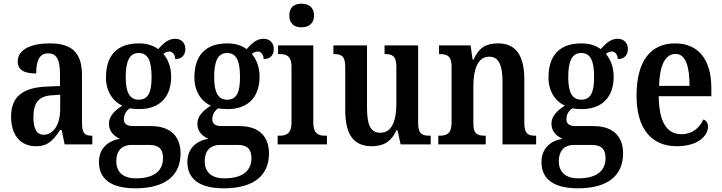

<svg xmlns="http://www.w3.org/2000/svg" viewBox="-20 -782 3911 1040"><path d="M174 10C242 10 268 -23 306 -78H314L330 0H480V-47H477C437 -47 424 -63 424 -118V-376C424 -501 365 -547 249 -547C150 -547 76 -515 76 -449C76 -404 109 -384 176 -384C176 -449 191 -493 241 -493C294 -493 305 -447 305 -373V-316L234 -313C104 -308 40 -259 40 -151C40 -41 99 10 174 10ZM216 -52C178 -52 161 -87 161 -146C161 -222 186 -262 263 -266L306 -269V-191C306 -109 271 -52 216 -52Z M713 238C879 238 958 166 958 49C958 -37 910 -99 798 -99H700C669 -99 651 -110 651 -137C651 -164 667 -185 683 -195C694 -193 720 -191 733 -191C852 -191 907 -264 907 -366C907 -424 888 -462 865 -490C874 -497 885 -503 898 -503C914 -503 929 -486 929 -462C969 -462 984 -488 984 -517C984 -547 965 -572 928 -572C887 -572 859 -540 837 -516C811 -535 777 -547 733 -547C611 -547 554 -479 554 -362C554 -289 590 -233 643 -210C601 -183 570 -153 570 -112C570 -67 601 -43 630 -30C565 -20 516 22 516 96C516 187 581 238 713 238ZM731 -242C680 -242 661 -286 661 -364C661 -446 679 -495 731 -495C784 -495 801 -448 801 -365C801 -285 785 -242 731 -242ZM715 184C645 184 610 148 610 92C610 21 654 3 692 3H788C837 3 863 23 863 74C863 139 821 184 715 184Z M1192 238C1358 238 1437 166 1437 49C1437 -37 1389 -99 1277 -99H1179C1148 -99 1130 -110 1130 -137C1130 -164 1146 -185 1162 -195C1173 -193 1199 -191 1212 -191C1331 -191 1386 -264 1386 -366C1386 -424 1367 -462 1344 -490C1353 -497 1364 -503 1377 -503C1393 -503 1408 -486 1408 -462C1448 -462 1463 -488 1463 -517C1463 -547 1444 -572 1407 -572C1366 -572 1338 -540 1316 -516C1290 -535 1256 -547 1212 -547C1090 -547 1033 -479 1033 -362C1033 -289 1069 -233 1122 -210C1080 -183 1049 -153 1049 -112C1049 -67 1080 -43 1109 -30C1044 -20 995 22 995 96C995 187 1060 238 1192 238ZM1210 -242C1159 -242 1140 -286 1140 -364C1140 -446 1158 -495 1210 -495C1263 -495 1280 -448 1280 -365C1280 -285 1264 -242 1210 -242ZM1194 184C1124 184 1089 148 1089 92C1089 21 1133 3 1171 3H1267C1316 3 1342 23 1342 74C1342 139 1300 184 1194 184Z M1613 -634C1650 -634 1681 -653 1681 -698C1681 -744 1650 -762 1613 -762C1575 -762 1547 -744 1547 -698C1547 -653 1575 -634 1613 -634ZM1484 0H1751V-47H1741C1705 -47 1677 -58 1677 -118V-536H1486V-489H1497C1531 -489 1559 -478 1559 -422V-116C1559 -58 1530 -47 1494 -47H1484Z M1994 10C2052 10 2097 -10 2128 -77H2133L2150 0H2313V-47H2307C2272 -47 2245 -53 2245 -112V-536H2063V-489H2066C2101 -489 2127 -482 2127 -421V-221C2127 -126 2102 -63 2040 -63C1984 -63 1968 -110 1968 -202V-536H1786V-489H1789C1830 -489 1850 -478 1850 -420V-187C1850 -50 1897 10 1994 10Z M2354 0H2611V-47H2606C2568 -47 2544 -55 2544 -113V-315C2544 -398 2564 -475 2630 -475C2684 -475 2702 -424 2702 -338V0H2884V-47H2880C2841 -47 2820 -56 2820 -118V-353C2820 -488 2769 -547 2678 -547C2614 -547 2574 -525 2545 -459H2540L2529 -536H2358V-489H2362C2400 -489 2426 -480 2426 -423V-117C2426 -56 2398 -47 2359 -47H2354Z M3110 238C3276 238 3355 166 3355 49C3355 -37 3307 -99 3195 -99H3097C3066 -99 3048 -110 3048 -137C3048 -164 3064 -185 3080 -195C3091 -193 3117 -191 3130 -191C3249 -191 3304 -264 3304 -366C3304 -424 3285 -462 3262 -490C3271 -497 3282 -503 3295 -503C3311 -503 3326 -486 3326 -462C3366 -462 3381 -488 3381 -517C3381 -547 3362 -572 3325 -572C3284 -572 3256 -540 3234 -516C3208 -535 3174 -547 3130 -547C3008 -547 2951 -479 2951 -362C2951 -289 2987 -233 3040 -210C2998 -183 2967 -153 2967 -112C2967 -67 2998 -43 3027 -30C2962 -20 2913 22 2913 96C2913 187 2978 238 3110 238ZM3128 -242C3077 -242 3058 -286 3058 -364C3058 -446 3076 -495 3128 -495C3181 -495 3198 -448 3198 -365C3198 -285 3182 -242 3128 -242ZM3112 184C3042 184 3007 148 3007 92C3007 21 3051 3 3089 3H3185C3234 3 3260 23 3260 74C3260 139 3218 184 3112 184Z M3646 10C3764 10 3815 -49 3815 -96C3815 -117 3804 -130 3790 -135C3770 -91 3731 -55 3672 -55C3593 -55 3550 -118 3548 -261H3833V-306C3833 -464 3759 -547 3637 -547C3504 -547 3428 -452 3428 -264C3428 -90 3504 10 3646 10ZM3715 -317H3550C3553 -429 3584 -490 3639 -490C3694 -490 3715 -422 3715 -317Z"/></svg>

Font: Noto Serif Tamil Condensed SemiBold
Style: Italic
Weight: 600
Width: 3
Italic angle: -12°
Designer: Indian Type Foundry, Tom Grace, and the Monotype Design Team
Foundry: Monotype Imaging Inc.
Version: Version 2.003